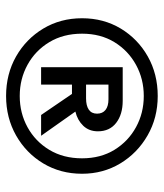

<svg xmlns="http://www.w3.org/2000/svg" viewBox="28 -814 551 647"><g transform="rotate(90 303.5 -490.5)"><path d="M303.5 -235.5Q229.5 -235.5 170.2 -269.2Q111 -303 76.2 -361Q41.5 -419 41.5 -491.5Q41.5 -564 76.2 -621.8Q111 -679.5 170.2 -713Q229.5 -746.5 303.5 -746.5Q377 -746.5 436.5 -712.2Q496 -678 530.8 -620.2Q565.5 -562.5 565.5 -491.5Q565.5 -419 530.8 -361Q496 -303 436.5 -269.2Q377 -235.5 303.5 -235.5ZM303.5 -281.5Q361 -281.5 408.8 -307.8Q456.5 -334 485 -381.2Q513.5 -428.5 513.5 -491.5Q513.5 -554 484.8 -600.8Q456 -647.5 408.2 -673.5Q360.5 -699.5 303.5 -699.5Q246.5 -699.5 198.8 -673.5Q151 -647.5 122.2 -600.8Q93.5 -554 93.5 -491.5Q93.5 -428.5 122 -381.2Q150.5 -334 198.2 -307.8Q246 -281.5 303.5 -281.5ZM206.5 -353.5V-628.5H319.5Q365.5 -628.5 394 -606.5Q422.5 -584.5 422.5 -545Q422.5 -515 403.8 -495.5Q385 -476 356 -469L437.5 -353.5H367.5L296.5 -457.5H265V-353.5ZM265 -505H311.5Q336 -505 349.5 -514.2Q363 -523.5 363 -542Q363 -560.5 350.5 -570.5Q338 -580.5 314.5 -580.5H265Z"/></g></svg>

Font: Geologica Roman ExtraBold
Style: Regular
Weight: 800
Designer: Sindre Bremnes, Frode Helland
Foundry: Monokrom Skriftforlag AS
Version: Version 1.010;gftools[0.9.28]